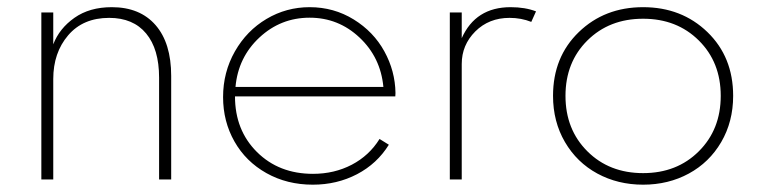

<svg xmlns="http://www.w3.org/2000/svg" viewBox="-20 -500 2121 535"><path d="M95.2 -465.3H128.4V-376.5Q145.5 -420.9 187.5 -450.4Q229.5 -480 291.5 -480Q370.1 -480 413.6 -429.9Q457 -379.9 457 -288.6V0H423.3V-283.7Q423.3 -363.3 387.2 -406.7Q351.1 -450.2 284.2 -450.2Q211.4 -450.2 169.9 -401.6Q128.4 -353 128.4 -279.8V0H95.2Z M601.6 -229.5Q601.6 -298.8 634.5 -356.7Q667.5 -414.6 722.7 -447.3Q777.8 -480 842.8 -480Q910.2 -480 965.6 -445.8Q1021 -411.6 1051 -356.9Q1081.1 -302.2 1082 -240.7Q1082 -234.9 1081.5 -231.4H634.8Q634.8 -137.2 696 -76.4Q757.3 -15.6 852.1 -15.6Q911.6 -15.6 960.2 -41Q1008.8 -66.4 1037.6 -112.8L1063.5 -96.7Q1030.8 -43.9 974.9 -14.6Q918.9 14.6 851.6 14.6Q779.8 14.6 722.4 -17.6Q665 -49.8 633.3 -105.7Q601.6 -161.6 601.6 -229.5ZM842.8 -450.7Q762.2 -450.7 702.9 -395.5Q643.6 -340.3 636.2 -257.8H1048.3Q1040.5 -340.3 981.7 -395.5Q922.9 -450.7 842.8 -450.7Z M1233.4 0V-465.3H1266.6V-393.6Q1305.2 -480 1402.8 -480Q1443.4 -480 1473.6 -468.3L1460.4 -439Q1432.1 -450.2 1399.9 -450.2Q1342.3 -450.2 1304.4 -412.4Q1266.6 -374.5 1266.6 -321.8V0Z M1521 -232.9Q1521 -341.3 1592.8 -410.6Q1664.6 -480 1772 -480Q1879.4 -480 1951.2 -410.6Q2022.9 -341.3 2022.9 -232.9Q2022.9 -161.1 1989.7 -104.2Q1956.5 -47.4 1899.4 -16.4Q1842.3 14.6 1772 14.6Q1701.7 14.6 1644.5 -16.4Q1587.4 -47.4 1554.2 -104.2Q1521 -161.1 1521 -232.9ZM1616.7 -387.2Q1555.7 -326.7 1555.7 -232.9Q1555.7 -139.2 1616.7 -78.4Q1677.7 -17.6 1772 -17.6Q1866.2 -17.6 1927.2 -78.4Q1988.3 -139.2 1988.3 -232.9Q1988.3 -326.7 1927.2 -387.2Q1866.2 -447.8 1772 -447.8Q1677.7 -447.8 1616.7 -387.2Z"/></svg>

Font: Spartan MB ExtLt
Style: Regular
Weight: 200
Designer: Matt Bailey, Mirko Velimirovic
Foundry: Matt Bailey
Version: Version 1.005